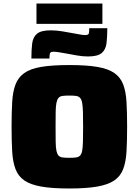

<svg xmlns="http://www.w3.org/2000/svg" viewBox="-20 -1067 791 1095"><path d="M375 8Q277 8 215 -3Q153 -14 118.5 -38Q84 -62 68.5 -102.5Q53 -143 49.5 -202.5Q46 -262 46 -344Q46 -425 49.5 -485Q53 -545 68.5 -585.5Q84 -626 118.5 -650.5Q153 -675 215 -685.5Q277 -696 375 -696Q473 -696 535 -685.5Q597 -675 632 -650.5Q667 -626 682.5 -585.5Q698 -545 701.5 -485Q705 -425 705 -344Q705 -262 701.5 -202.5Q698 -143 682.5 -102.5Q667 -62 632 -38Q597 -14 535 -3Q473 8 375 8ZM375 -167Q399 -167 413.5 -169Q428 -171 436.5 -179.5Q445 -188 448.5 -206.5Q452 -225 453 -258.5Q454 -292 454 -344Q454 -396 453 -429Q452 -462 448.5 -481Q445 -500 436.5 -509Q428 -518 413.5 -520Q399 -522 375 -522Q352 -522 337 -520Q322 -518 314 -509Q306 -500 302 -481Q298 -462 297.5 -429Q297 -396 297 -344Q297 -292 297.5 -258.5Q298 -225 302 -206.5Q306 -188 314 -179.5Q322 -171 337 -169Q352 -167 375 -167ZM159 -733Q159 -783 163.5 -819Q168 -855 191 -874.5Q214 -894 269 -894Q301 -894 334 -888.5Q367 -883 394 -878Q417 -874 435 -870.5Q453 -867 465 -867Q484 -867 486.5 -876Q489 -885 489 -906H592Q592 -857 587.5 -820.5Q583 -784 560 -764.5Q537 -745 482 -745Q450 -745 417.5 -751Q385 -757 357 -762Q334 -766 316 -769Q298 -772 285 -772Q268 -772 265 -763Q262 -754 262 -733ZM188 -931V-1047H564V-931Z"/></svg>

Font: Saira SemiExpanded Black
Style: Regular
Weight: 900
Width: 6
Designer: Hector Gatti with collaboration of the Omnibus-Type team
Foundry: Omnibus-Type
Version: Version 1.101